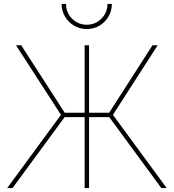

<svg xmlns="http://www.w3.org/2000/svg" viewBox="-20 -958 886 978"><path d="M433.6 -727.5V0H411.1V-727.5ZM16.6 0 290.5 -373 61.5 -727.5H87.9L309.6 -383.8H536.1L756.8 -727.5H783.2L555.2 -373L829.1 0H801.8L536.6 -361.3H309.1L43.9 0ZM421.9 -810.1Q386.2 -810.1 357.2 -827.4Q328.1 -844.7 311 -873.8Q293.9 -902.8 293.9 -938H316.4Q316.4 -893.6 347.4 -862.8Q378.4 -832 421.9 -832Q465.3 -832 496.3 -862.8Q527.3 -893.6 527.3 -938H549.8Q549.8 -902.8 532.7 -873.8Q515.6 -844.7 486.8 -827.4Q458 -810.1 421.9 -810.1Z"/></svg>

Font: Inter 28pt Thin
Style: Regular
Weight: 250
Designer: Rasmus Andersson
Foundry: rsms
Version: Version 4.001;git-66647c0bb